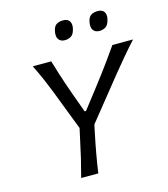

<svg xmlns="http://www.w3.org/2000/svg" viewBox="-132 -1033 997 1137"><g transform="rotate(-15 366.0 -465.0)"><path d="M223.5 0Q239.5 -59.5 252.5 -114.2Q265.5 -169 279.5 -236L291 -288.5L193 -543Q176.5 -585 159.5 -623.8Q142.5 -662.5 118 -713H231Q245.5 -665 256.2 -630.5Q267 -596 277.8 -565Q288.5 -534 301.5 -497L345.5 -376H354L444.5 -493Q474.5 -532 498.8 -564.2Q523 -596.5 548.2 -631.5Q573.5 -666.5 606 -713H732.5Q693 -669.5 657 -626.8Q621 -584 587.5 -543L381 -286L370.5 -236Q356.5 -169 346.8 -114.2Q337 -59.5 328.5 0ZM553.5 -813Q528 -813 515.5 -831.2Q503 -849.5 511.5 -885Q517 -909 532.2 -919.2Q547.5 -929.5 573.5 -929.5Q601 -929.5 612 -913.2Q623 -897 618 -871.5Q611 -837.5 594.8 -825.2Q578.5 -813 553.5 -813ZM341.5 -813Q316 -813 303.5 -831.2Q291 -849.5 299.5 -885Q305 -909 320.2 -919.2Q335.5 -929.5 361.5 -929.5Q388.5 -929.5 399.5 -913.2Q410.5 -897 406 -871.5Q399.5 -837.5 383 -825.2Q366.5 -813 341.5 -813Z"/></g></svg>

Font: Commissioner Flair
Style: Italic
Weight: 400
Italic angle: -12°
Designer: Kostas Bartsokas
Foundry: Kostas Bartsokas
Version: Version 1.000; ttfautohint (v1.8.3)